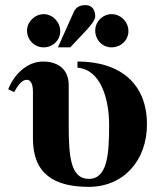

<svg xmlns="http://www.w3.org/2000/svg" viewBox="-20 -712 616 746"><path d="M281 -449C371 -442 404 -329 404 -226C404 -111 397 -17 325 -17C254 -17 247 -105 247 -225V-381C247 -454 191 -473 148 -473C82 -473 33 -419 12 -365L35 -354C48 -378 64 -402 84 -402C103 -402 108 -378 108 -355V-173C108 -36 191 14 325 14C459 14 551 -87 551 -229C551 -387 447 -473 281 -473ZM214 -591C214 -627 184 -657 150 -657C115 -657 85 -627 85 -593C85 -557 114 -528 149 -528C186 -528 214 -556 214 -591ZM205 -528H253L316 -595C335 -616 350 -635 350 -648C350 -674 337 -692 313 -692C293 -692 276 -687 266 -664ZM479 -591C479 -627 449 -657 414 -657C379 -657 350 -628 350 -593C350 -557 378 -528 413 -528C450 -528 479 -556 479 -591Z"/></svg>

Font: XITS Math
Style: Bold
Weight: 700
Designer: MicroPress Inc., with final additions and corrections provided by Coen Hoffman, Elsevier (retired)
Version: Version 1.302